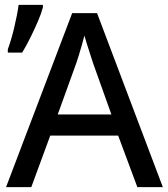

<svg xmlns="http://www.w3.org/2000/svg" viewBox="-20 -771 692 791"><path d="M545.9 0 466.8 -212.4H187L108.9 0H4.9L277.3 -716.8H379.9L650.9 0ZM439 -299.3 363.8 -509.8Q360.4 -520.5 353.3 -542Q346.2 -563.5 339.1 -586.4Q332 -609.4 327.6 -624.5Q322.8 -604.5 316.4 -582.3Q310.1 -560.1 304 -540.8Q297.9 -521.5 293.9 -509.8L217.8 -299.3ZM12.2 -554.2V-567.9Q19 -586.4 25.9 -609.4Q32.7 -632.3 38.6 -657.5Q44.4 -682.6 49.3 -706.8Q54.2 -731 56.6 -751H156.7V-740.2Q150.4 -716.3 136.5 -683.8Q122.6 -651.4 105.7 -617.2Q88.9 -583 71.3 -554.2Z"/></svg>

Font: Open Sans Medium
Style: Regular
Weight: 500
Designer: Monotype Design Team
Foundry: Monotype Imaging Inc.
Version: Version 3.000